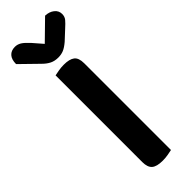

<svg xmlns="http://www.w3.org/2000/svg" viewBox="-293 -845 866 866"><g transform="rotate(-45 140.5 -412.0)"><path d="M147 7Q109 7 93 -7Q77 -21 77 -54V-607Q86 -609 103 -612Q120 -615 137 -615Q173 -615 190 -602Q207 -589 207 -554V-1Q198 1 181.5 4Q165 7 147 7ZM234 -831Q260 -830 277 -816.5Q294 -803 294 -782Q294 -765 284.5 -753.5Q275 -742 256 -725L213 -685Q193 -668 177.5 -661.5Q162 -655 143 -655Q120 -655 103 -663.5Q86 -672 70 -688L-13 -769Q-13 -798 0.5 -813Q14 -828 38 -828Q54 -828 68 -819.5Q82 -811 103 -788L143 -742Z"/></g></svg>

Font: Baloo Bhai 2 SemiBold
Style: Regular
Weight: 600
Designer: Supriya Tembe, Noopur Datye and Ek Type
Foundry: Ek Type
Version: Version 1.640;PS 1.000;hotconv 16.6.51;makeotf.lib2.5.65220;